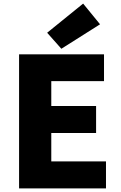

<svg xmlns="http://www.w3.org/2000/svg" viewBox="-20 -1047 670 1067"><path d="M86 0V-745H558V-596H265V-458H514V-308H265V-150H569V0ZM321 -776 242 -865 442 -1027 536 -912Z"/></svg>

Font: Noto Sans KR Thin Black
Style: Regular
Weight: 900
Version: Version 2.004-H2;hotconv 1.0.118;makeotfexe 2.5.65603